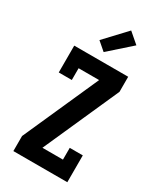

<svg xmlns="http://www.w3.org/2000/svg" viewBox="-240 -1072 981 1159"><g transform="rotate(30 250.0 -493.0)"><path d="M62 0V-105L296 -630H153V-548H62V-735H438V-630L204 -105H347V-187H438V0ZM235 -790 177 -840 314 -986 386 -924Z"/></g></svg>

Font: Iosevka Slab Extrabold
Style: Regular
Weight: 800
Monospace: yes
Designer: Belleve Invis
Foundry: Belleve Invis
Version: Version 11.1.1; ttfautohint (v1.8.3)